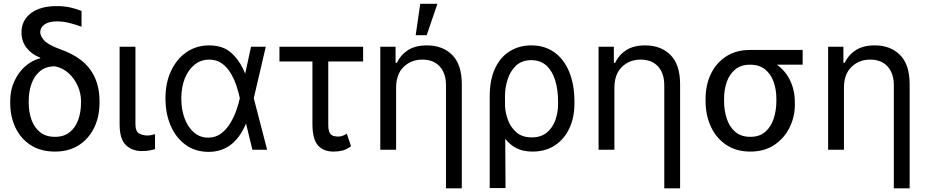

<svg xmlns="http://www.w3.org/2000/svg" viewBox="-20 -793 4915 1017"><path d="M271.3 9.9Q196 9.9 142.9 -24.1Q89.8 -58.2 62 -116.8Q34.1 -175.4 34.1 -248.6V-258.5Q34.1 -315.3 55.8 -362.6Q77.4 -409.8 113.6 -441.8Q149.9 -473.7 193.2 -484.4V-487.2Q147.4 -505.3 120.6 -539.8Q93.8 -574.2 93.8 -621.4Q93.8 -684.3 143.1 -722.5Q192.5 -760.7 279.8 -760.7Q318.2 -760.7 348.5 -754.3Q378.9 -747.9 411.9 -735.1V-651.3Q390.6 -659.8 354 -669.7Q317.5 -679.7 281.2 -679.7Q238.6 -679.7 215.9 -663.5Q193.2 -647.4 193.2 -622.2Q193.2 -603 213.6 -579.4Q234 -555.8 301.1 -531.2Q408.7 -492.9 457.9 -424.7Q507.1 -356.5 507.1 -258.5V-248.6Q507.1 -175.4 478.9 -116.8Q450.6 -58.2 397.9 -24.1Q345.2 9.9 271.3 9.9ZM271.3 -68.2Q318.9 -68.2 349.4 -92.9Q380 -117.5 394.5 -158.6Q409.1 -199.6 409.1 -248.6V-258.5Q409.1 -298.3 392 -337.2Q375 -376.1 344.1 -404.7Q313.2 -433.2 271.3 -441.8Q223 -441.8 192.3 -416.4Q161.6 -391 146.8 -349.3Q132.1 -307.5 132.1 -258.5V-248.6Q132.1 -199.6 146.8 -158.6Q161.6 -117.5 192.3 -92.9Q223 -68.2 271.3 -68.2Z M730.1 7.1Q680 7.1 646.8 -24.5Q613.6 -56.1 613.6 -134.9V-545.5H697.4V-134.9Q697.4 -96.6 717.5 -85.9Q737.6 -75.3 759.9 -75.3Q770.6 -75.3 783.2 -77.8Q795.8 -80.3 801.1 -82.4V-2.8Q790.5 0.4 773.1 3.7Q755.7 7.1 730.1 7.1Z M1084.9 11.4H1082.4Q1014.2 10.7 963.4 -25.7Q912.6 -62.1 884.6 -126.1Q856.5 -190 856.5 -272.7Q856.5 -354.8 886.2 -417.8Q915.8 -480.8 968 -516.7Q1020.2 -552.6 1088.1 -552.6Q1162.6 -552.6 1207.6 -510.8Q1252.5 -469.1 1278.4 -403.4H1278.8L1309.7 -545.5H1387.8L1324.2 -272.7L1394.9 0H1316.8L1283.4 -137.8H1282.7Q1220.2 11.4 1084.9 11.4ZM1082.4 -63.9Q1121.8 -63.9 1150.9 -85.8Q1180 -107.6 1199.9 -140.8Q1219.8 -174 1232.1 -209.3Q1244.3 -244.7 1250 -271.3L1250.4 -272.7L1250 -274.1Q1244.7 -300.1 1233.7 -334.5Q1222.7 -369 1204.2 -401.6Q1185.7 -434.3 1157.1 -455.8Q1128.6 -477.3 1088.1 -477.3Q1044.7 -477.3 1011.4 -451Q978 -424.7 959.2 -378.2Q940.3 -331.7 940.3 -271.3Q940.3 -212.4 958.1 -165.3Q975.9 -118.3 1007.8 -91.1Q1039.8 -63.9 1082.4 -63.9Z M1747.2 9.9Q1691.8 9.9 1663.4 -23.8Q1634.9 -57.5 1634.9 -136.4V-467.3H1460.2V-545.5H1903.4V-467.3H1718.8V-132.1Q1718.8 -100.9 1727.5 -87.9Q1736.2 -74.9 1748.8 -72.3Q1761.4 -69.6 1772.7 -69.6Q1785.5 -69.6 1797.4 -74.8Q1809.3 -79.9 1816.8 -85.2L1839.5 -18.5Q1815 -0.4 1792.8 4.8Q1770.6 9.9 1747.2 9.9Z M2240.1 -606.5H2181.8L2206 -772.7H2296.9ZM2426.1 204.5H2342.3V-340.9Q2342.3 -404.8 2309.1 -441.1Q2275.9 -477.3 2217.3 -477.3Q2157.7 -477.3 2117.9 -438.4Q2078.1 -399.5 2078.1 -328.1V0H1994.3V-545.5H2075.3V-460.2H2082.4Q2101.6 -501.8 2140.6 -527.2Q2179.7 -552.6 2241.5 -552.6Q2324.6 -552.6 2375.4 -501.8Q2426.1 -451 2426.1 -346.6Z M2657.7 203.1H2573.9V-279.8Q2573.9 -371.4 2602.8 -432Q2631.7 -492.5 2681.6 -522.5Q2731.5 -552.6 2794 -552.6Q2865.8 -552.6 2916.9 -515.6Q2968 -478.7 2995.4 -411.6Q3022.7 -344.5 3022.7 -254.3V-244.3Q3022.7 -170.5 2995.7 -113.1Q2968.8 -55.8 2919 -22.9Q2869.3 9.9 2801.1 9.9Q2751.8 9.9 2716.6 -7.6Q2681.5 -25.2 2656.2 -57.9ZM2796.9 -65.3Q2844.5 -65.3 2875.4 -90Q2906.2 -114.7 2921.2 -155.4Q2936.1 -196 2936.1 -244.3V-254.3Q2936.1 -316.8 2921 -366.7Q2905.9 -416.5 2874.5 -445.5Q2843 -474.4 2794 -474.4Q2744.3 -474.4 2713.4 -445.3Q2682.5 -416.2 2668.7 -371.8Q2654.8 -328.5 2654.8 -283.4L2655.2 -228.7Q2657 -194.6 2671 -156.6Q2685 -118.6 2715.4 -92Q2745.7 -65.3 2796.9 -65.3Z M3582.4 204.5H3498.6V-340.9Q3498.6 -404.8 3465.4 -441.1Q3432.2 -477.3 3373.6 -477.3Q3313.9 -477.3 3274.1 -438.4Q3234.4 -399.5 3234.4 -328.1V0H3150.6V-545.5H3231.5V-460.2H3238.6Q3257.8 -501.8 3296.9 -527.2Q3335.9 -552.6 3397.7 -552.6Q3480.8 -552.6 3531.6 -501.8Q3582.4 -451 3582.4 -346.6Z M3954.5 9.9Q3880 9.9 3826.9 -25.6Q3773.8 -61.1 3745.6 -121.8Q3717.3 -182.5 3717.3 -258.5V-269.9Q3717.3 -343 3745.6 -401.6Q3773.8 -460.2 3826.5 -494.3Q3879.3 -528.4 3953.1 -528.4H4231.5V-450.3H4095.2Q4140.3 -418.3 4165.3 -366.5Q4190.3 -314.6 4190.3 -248.6V-238.6Q4190.3 -174.7 4162.5 -117.9Q4134.6 -61.1 4081.9 -25.6Q4029.1 9.9 3954.5 9.9ZM3954.5 -68.2Q4002.8 -68.2 4033.2 -94.5Q4063.6 -120.7 4077.9 -164.1Q4092.3 -207.4 4092.3 -258.5V-269.9Q4092.3 -318.2 4077.9 -359.2Q4063.6 -400.2 4032.8 -425.2Q4002.1 -450.3 3953.1 -450.3Q3904.8 -450.3 3874.5 -425.2Q3844.1 -400.2 3829.7 -359.2Q3815.3 -318.2 3815.3 -269.9V-258.5Q3815.3 -207.4 3829.7 -164.1Q3844.1 -120.7 3874.8 -94.5Q3905.5 -68.2 3954.5 -68.2Z M4798.3 204.5H4714.5V-340.9Q4714.5 -404.8 4681.3 -441.1Q4648.1 -477.3 4589.5 -477.3Q4529.8 -477.3 4490.1 -438.4Q4450.3 -399.5 4450.3 -328.1V0H4366.5V-545.5H4447.4V-460.2H4454.5Q4473.7 -501.8 4512.8 -527.2Q4551.8 -552.6 4613.6 -552.6Q4696.7 -552.6 4747.5 -501.8Q4798.3 -451 4798.3 -346.6Z"/></svg>

Font: Linik Sans
Style: Regular
Weight: 400
Designer: Rasmus Andersson (font), Marc Monis (original base), Kil Hyung-jin (Pretendard portions), Cristiano Sobral (main changes
Foundry: rsms
Version: Version 3.018;May 31, 2022;FontCreator 14.0.0.2814 64-bit; t